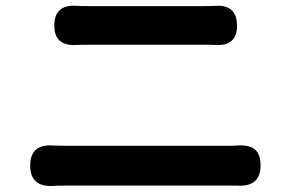

<svg xmlns="http://www.w3.org/2000/svg" viewBox="-20 -687 1002 661"><path d="M794 -48Q782 -48 769 -48H488H207Q179 -48 164 -47Q84 -42 84 -117Q84 -192 163 -186Q171 -186 185.5 -185.5Q200 -185 207 -185H769Q787 -185 796 -186Q837 -189 857 -173Q877 -157 877 -117Q877 -42 794 -48ZM724 -532Q711 -533 687 -533H282Q254 -533 240 -532Q167 -529 167 -599Q167 -672 243 -667Q257 -666 281 -666H484H687Q711 -666 723 -667Q796 -671 796 -598Q796 -529 724 -532Z"/></svg>

Font: GenSenRounded JP B
Style: Regular
Weight: 700
Version: Version 1.501;PS 1;hotconv 16.6.51;makeotf.lib2.5.65220